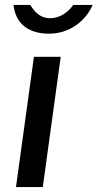

<svg xmlns="http://www.w3.org/2000/svg" viewBox="-20 -761 397 781"><path d="M118 -530 45 0H154L227 -530ZM278 -741C258 -713 226 -687 184 -687C139 -687 118 -718 103 -741H35C43 -665 96 -624 179 -624C263 -624 328 -675 357 -741Z"/></svg>

Font: Cheyenne Sans Medium
Style: Italic
Weight: 500
Italic angle: -8.13011°
Designer: The Public Sans project authors (U.S. Web Design System), Libre Franklin designed by Pablo Impallari and Rodrigo Fuenzal
Foundry: The Cheyenne Sans Project Authors
Version: Version 2.007